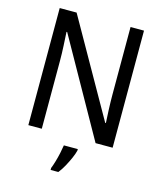

<svg xmlns="http://www.w3.org/2000/svg" viewBox="-134 -812 957 1131"><g transform="rotate(15 345.0 -246.5)"><path d="M602 0H498L167 -589H163Q165 -552 167.5 -505.5Q170 -459 170 -413V0H88V-714H191L522 -130H526Q524 -161 522 -211Q520 -261 520 -302V-714H602ZM406 70Q401 91 389 118Q377 145 362 172.5Q347 200 330 221H283V209Q290 192 298 165Q306 138 312 110Q318 82 321 61H406Z"/></g></svg>

Font: Noto Sans Tamil SemiCondensed
Style: Regular
Weight: 400
Width: 4
Designer: Jelle Bosma - Monotype Design Team
Foundry: Monotype Imaging Inc.
Version: Version 2.004; ttfautohint (v1.8.4.7-5d5b)